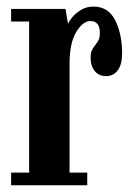

<svg xmlns="http://www.w3.org/2000/svg" viewBox="-20 -550 398 570"><path d="M13 0V-37.5H66.5V-486H13V-523.5H174.5L182 -479Q184.5 -486.5 194.5 -498.8Q204.5 -511 220.8 -520.8Q237 -530.5 257.5 -530.5Q301.5 -530.5 322 -489.8Q342.5 -449 342.5 -392Q342.5 -358.5 329.5 -341.2Q316.5 -324 295 -324Q274 -324 261.5 -338.8Q249 -353.5 249 -379.5Q249 -396.5 256 -406.5Q263 -416.5 269.8 -426.2Q276.5 -436 276.5 -452Q276.5 -487.5 248.5 -487.5Q226 -487.5 206.2 -454.8Q186.5 -422 186.5 -361V-37.5H239V0Z"/></svg>

Font: Imbue 10pt
Style: Bold
Weight: 700
Designer: Tyler Finck
Foundry: Etcetera Type Company
Version: Version 1.102; ttfautohint (v1.8.3)